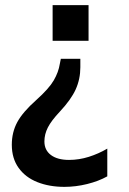

<svg xmlns="http://www.w3.org/2000/svg" viewBox="-20 -525 504 748"><path d="M325 -505V-366H185V-505ZM231 203Q172 203 125.5 184.5Q79 166 52.5 129Q26 92 26 39Q26 -10 47.5 -49.5Q69 -89 122 -136Q171 -180 189.5 -212Q208 -244 213 -276L217 -296H293V-263Q293 -217 275 -177Q257 -137 213 -90Q180 -55 166.5 -28.5Q153 -2 153 26Q153 60 178.5 79Q204 98 249 98Q288 98 326 86Q364 74 398 54V162Q364 181 319.5 192Q275 203 231 203Z"/></svg>

Font: MulishBold
Style: Bold
Weight: 700
Designer: Vernon Adams
Foundry: Vernon Adams
Version: Version 3.602; ttfautohint (v1.8.3)